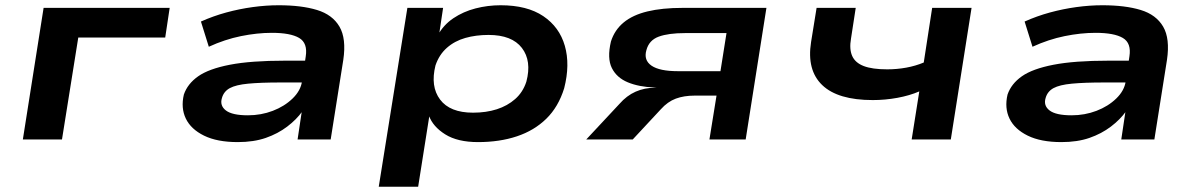

<svg xmlns="http://www.w3.org/2000/svg" viewBox="-20 -531 4559 731"><path d="M67 0 146 -501H626L609 -388H278L216 0Z M885 10Q807 10 757 -14.5Q707 -39 687.5 -79.5Q668 -120 680 -171Q694 -212 734.5 -240.5Q775 -269 855 -284.5Q935 -300 1065 -300H1167L1155 -217H1049Q972 -217 925 -212.5Q878 -208 855 -195.5Q832 -183 825 -158Q816 -129 840 -110.5Q864 -92 924 -92Q974 -92 1018.5 -109Q1063 -126 1094 -156Q1125 -186 1130 -222L1144 -316Q1152 -367 1119 -386.5Q1086 -406 1015 -406Q959 -406 897.5 -393.5Q836 -381 775 -353L745 -449Q792 -470 841.5 -483.5Q891 -497 942 -504Q993 -511 1041 -511Q1128 -511 1187 -493Q1246 -475 1272.5 -429.5Q1299 -384 1287 -303L1239 0H1113L1129 -107H1131Q1109 -76 1073.5 -49Q1038 -22 992 -6Q946 10 885 10Z M1422 180 1531 -501H1667L1651 -394H1645Q1668 -436 1706 -461.5Q1744 -487 1790.5 -499Q1837 -511 1886 -511Q1987 -511 2048.5 -469.5Q2110 -428 2130.5 -356.5Q2151 -285 2128 -195Q2106 -124 2060 -79Q2014 -34 1948 -12Q1882 10 1800 10Q1722 10 1675 -19.5Q1628 -49 1613 -91L1615 -92L1572 180ZM1781 -102Q1831 -102 1871.5 -115Q1912 -128 1941.5 -154Q1971 -180 1984 -220Q2005 -299 1967 -348.5Q1929 -398 1840 -398Q1792 -398 1751.5 -386.5Q1711 -375 1681.5 -349Q1652 -323 1638 -282Q1618 -202 1655.5 -152Q1693 -102 1781 -102Z M2212 0 2338 -135Q2366 -167 2400 -182Q2434 -197 2474 -197H2480L2471 -198Q2413 -200 2370.5 -217.5Q2328 -235 2309.5 -272Q2291 -309 2306 -373Q2320 -417 2354.5 -445.5Q2389 -474 2445 -487.5Q2501 -501 2579 -501H2898L2819 0H2681L2708 -167H2625Q2584 -167 2553 -155.5Q2522 -144 2496 -115L2389 0ZM2561 -260H2723L2746 -405H2588Q2525 -405 2488 -391.5Q2451 -378 2441 -340Q2430 -302 2460.5 -281Q2491 -260 2561 -260Z M3451 0 3480 -183Q3443 -167 3396.5 -158.5Q3350 -150 3303 -150Q3170 -150 3110.5 -207Q3051 -264 3068 -371L3089 -501H3238L3220 -384Q3213 -344 3224.5 -318Q3236 -292 3268.5 -279.5Q3301 -267 3358 -267Q3395 -267 3430.5 -273.5Q3466 -280 3497 -293L3529 -501H3679L3600 0Z M4021 10Q3943 10 3893 -14.5Q3843 -39 3823.5 -79.5Q3804 -120 3816 -171Q3830 -212 3870.5 -240.5Q3911 -269 3991 -284.5Q4071 -300 4201 -300H4303L4291 -217H4185Q4108 -217 4061 -212.5Q4014 -208 3991 -195.5Q3968 -183 3961 -158Q3952 -129 3976 -110.5Q4000 -92 4060 -92Q4110 -92 4154.5 -109Q4199 -126 4230 -156Q4261 -186 4266 -222L4280 -316Q4288 -367 4255 -386.5Q4222 -406 4151 -406Q4095 -406 4033.5 -393.5Q3972 -381 3911 -353L3881 -449Q3928 -470 3977.5 -483.5Q4027 -497 4078 -504Q4129 -511 4177 -511Q4264 -511 4323 -493Q4382 -475 4408.5 -429.5Q4435 -384 4423 -303L4375 0H4249L4265 -107H4267Q4245 -76 4209.5 -49Q4174 -22 4128 -6Q4082 10 4021 10Z"/></svg>

Font: Nunito Sans 7pt Expanded
Style: Bold Italic
Weight: 700
Width: 7
Italic angle: -9°
Designer: Vernon Adams
Foundry: Vernon Adams
Version: Version 3.101;gftools[0.9.27]